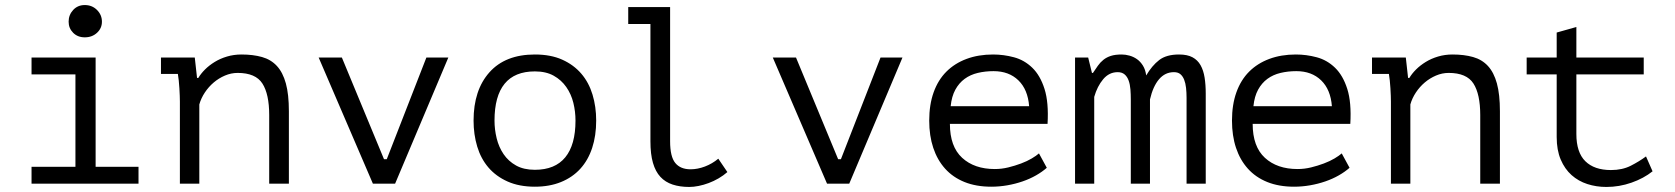

<svg xmlns="http://www.w3.org/2000/svg" viewBox="-20 -728 6640 761"><path d="M105 0V-67H279V-433H105V-500H359V-67H529V0ZM252 -642Q252 -669 270 -688.5Q288 -708 316 -708Q345 -708 364.5 -688.5Q384 -669 384 -642Q384 -616 364.5 -598Q345 -580 316 -580Q288 -580 270 -598Q252 -616 252 -642Z M693 -325Q693 -334 692.5 -348.5Q692 -363 691 -378.5Q690 -394 688.5 -409Q687 -424 685 -435H618V-500H752L761 -419H766Q776 -436 792.5 -452.5Q809 -469 831 -482.5Q853 -496 880 -504Q907 -512 937 -512Q983 -512 1018.5 -502Q1054 -492 1077.5 -466.5Q1101 -441 1113 -397.5Q1125 -354 1125 -287V0H1047V-272Q1047 -355 1020 -397Q993 -439 922 -439Q896 -439 871.5 -428.5Q847 -418 827 -401Q807 -384 792 -361.5Q777 -339 770 -314V0H693Z M1502 -97H1513L1670 -500H1757L1546 0H1458L1243 -500H1335Z M1857 -250Q1857 -371 1920 -441.5Q1983 -512 2100 -512Q2163 -512 2208.5 -491.5Q2254 -471 2284 -436Q2314 -401 2328.5 -353Q2343 -305 2343 -250Q2343 -190 2327 -141.5Q2311 -93 2280 -59Q2249 -25 2203.5 -6.5Q2158 12 2100 12Q2038 12 1992 -8.5Q1946 -29 1916 -64Q1886 -99 1871.5 -147Q1857 -195 1857 -250ZM1940 -250Q1940 -215 1948.5 -180Q1957 -145 1976 -117Q1995 -89 2025.5 -72Q2056 -55 2100 -55Q2180 -55 2220.5 -104.5Q2261 -154 2261 -250Q2261 -286 2252.5 -320.5Q2244 -355 2224.5 -383Q2205 -411 2174.5 -428Q2144 -445 2100 -445Q2020 -445 1980 -396Q1940 -347 1940 -250Z M2470 -700H2636V-168Q2636 -107 2656.5 -82Q2677 -57 2717 -57Q2745 -57 2774 -68Q2803 -79 2827 -99L2863 -46Q2847 -32 2828 -21Q2809 -10 2789 -2.5Q2769 5 2749 9Q2729 13 2712 13Q2675 13 2646 3.5Q2617 -6 2597.5 -27Q2578 -48 2568 -82.5Q2558 -117 2558 -168V-633H2470Z M3302 -97H3313L3470 -500H3557L3346 0H3258L3043 -500H3135Z M4129 -63Q4111 -47 4086.5 -33Q4062 -19 4033 -9Q4004 1 3972.5 6.5Q3941 12 3909 12Q3849 12 3803 -6.5Q3757 -25 3726 -59.5Q3695 -94 3679 -142Q3663 -190 3663 -250Q3663 -313 3680.5 -362Q3698 -411 3731 -444Q3764 -477 3811 -494.5Q3858 -512 3916 -512Q3958 -512 3999 -501Q4040 -490 4071.5 -459.5Q4103 -429 4120 -375.5Q4137 -322 4132 -237H3745Q3745 -147 3793.5 -102.5Q3842 -58 3923 -58Q3950 -58 3976.5 -64.5Q4003 -71 4027 -80Q4051 -89 4069.5 -100Q4088 -111 4098 -120ZM3918 -446Q3885 -446 3855.5 -439Q3826 -432 3803.5 -415.5Q3781 -399 3766.5 -372.5Q3752 -346 3748 -307H4059Q4054 -373 4016.5 -409.5Q3979 -446 3918 -446Z M4462 0V-333Q4462 -354 4460.5 -373.5Q4459 -393 4453.5 -408.5Q4448 -424 4437.5 -433Q4427 -442 4410 -442Q4376 -442 4352.5 -414Q4329 -386 4317 -344V0H4241V-500H4293L4308 -439H4312Q4322 -454 4331.5 -467.5Q4341 -481 4353.5 -491Q4366 -501 4383 -506.5Q4400 -512 4426 -512Q4441 -512 4457 -507.5Q4473 -503 4486.5 -493.5Q4500 -484 4510 -468Q4520 -452 4523 -429Q4546 -468 4574.5 -490Q4603 -512 4653 -512Q4686 -512 4706.5 -501Q4727 -490 4738.5 -469.5Q4750 -449 4754.5 -420.5Q4759 -392 4759 -357V0H4683V-340Q4683 -361 4681 -379.5Q4679 -398 4673.5 -412Q4668 -426 4658.5 -434Q4649 -442 4633 -442Q4598 -442 4574 -414Q4550 -386 4538 -334V0Z M5329 -63Q5311 -47 5286.5 -33Q5262 -19 5233 -9Q5204 1 5172.5 6.5Q5141 12 5109 12Q5049 12 5003 -6.5Q4957 -25 4926 -59.5Q4895 -94 4879 -142Q4863 -190 4863 -250Q4863 -313 4880.5 -362Q4898 -411 4931 -444Q4964 -477 5011 -494.5Q5058 -512 5116 -512Q5158 -512 5199 -501Q5240 -490 5271.5 -459.5Q5303 -429 5320 -375.5Q5337 -322 5332 -237H4945Q4945 -147 4993.5 -102.5Q5042 -58 5123 -58Q5150 -58 5176.5 -64.5Q5203 -71 5227 -80Q5251 -89 5269.5 -100Q5288 -111 5298 -120ZM5118 -446Q5085 -446 5055.5 -439Q5026 -432 5003.5 -415.5Q4981 -399 4966.5 -372.5Q4952 -346 4948 -307H5259Q5254 -373 5216.5 -409.5Q5179 -446 5118 -446Z M5493 -325Q5493 -334 5492.5 -348.5Q5492 -363 5491 -378.5Q5490 -394 5488.5 -409Q5487 -424 5485 -435H5418V-500H5552L5561 -419H5566Q5576 -436 5592.5 -452.5Q5609 -469 5631 -482.5Q5653 -496 5680 -504Q5707 -512 5737 -512Q5783 -512 5818.5 -502Q5854 -492 5877.5 -466.5Q5901 -441 5913 -397.5Q5925 -354 5925 -287V0H5847V-272Q5847 -355 5820 -397Q5793 -439 5722 -439Q5696 -439 5671.5 -428.5Q5647 -418 5627 -401Q5607 -384 5592 -361.5Q5577 -339 5570 -314V0H5493Z M6031 -500H6150V-599L6228 -621V-500H6495V-433H6228V-197Q6228 -124 6263.5 -89Q6299 -54 6365 -54Q6410 -54 6443.5 -71Q6477 -88 6504 -108L6530 -49Q6495 -21 6446.5 -4Q6398 13 6347 13Q6307 13 6271.5 1.5Q6236 -10 6209 -34Q6182 -58 6166 -95.5Q6150 -133 6150 -185V-433H6031Z"/></svg>

Font: PT Mono
Style: Regular
Weight: 400
Monospace: yes
Designer: A.Korolkova, I.Chaeva
Foundry: ParaType Ltd
Version: Version 1.001W OFL